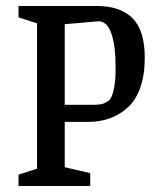

<svg xmlns="http://www.w3.org/2000/svg" viewBox="-20 -623 543 643"><path d="M42 0V-38.1L104 -58.1V-544.9L42 -564.9V-603H304.2Q382.3 -603 423.6 -562.3Q464.8 -521.5 464.8 -429.2Q464.8 -371.6 449.5 -328.9Q434.1 -286.1 406.7 -262Q379.4 -237.8 346.7 -226.3Q314 -214.8 274.9 -214.8H196.8V-63L282.2 -43V0ZM196.8 -272H287.1Q305.7 -272 315.7 -273.4Q325.7 -274.9 337.2 -281.2Q348.6 -287.6 354.2 -300.8Q359.9 -314 363.5 -337.4Q367.2 -360.8 367.2 -396Q367.2 -470.7 352.8 -511.2Q338.4 -551.8 310.1 -551.8L196.8 -542Z"/></svg>

Font: Grenze
Style: Regular
Weight: 400
Designer: Renata Polastri
Foundry: Omnibus-Type
Version: Version 1.002;PS 001.002;hotconv 1.0.88;makeotf.lib2.5.64775